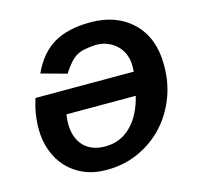

<svg xmlns="http://www.w3.org/2000/svg" viewBox="-103 -807 955 926"><g transform="rotate(-15 374.0 -344.0)"><path d="M342 -101Q417 -101 470 -153Q523 -205 546 -299H200Q196 -280 196 -254Q196 -182 234.5 -141.5Q273 -101 342 -101ZM129 -522Q172 -615 243 -656.5Q314 -698 426 -698Q557 -698 637 -620Q716 -542 716 -409V-403Q716 -316 685.5 -240.5Q655 -165 602 -109.5Q549 -54 477 -22Q405 10 323 10H314Q255 10 206.5 -11Q158 -32 123.5 -69Q89 -106 70.5 -156.5Q52 -207 52 -266Q52 -340 76 -414H567L568 -441Q568 -472 557.5 -499Q547 -526 527.5 -545Q508 -564 481.5 -575Q455 -586 424 -586Q392 -584 369.5 -580Q347 -576 328.5 -566Q310 -556 293 -537Q276 -518 256 -487Z"/></g></svg>

Font: Libra Sans Modern
Style: Bold Italic
Weight: 700
Italic angle: -12°
Foundry: Stefan Peev, Context Ltd
Version: Version 1.000